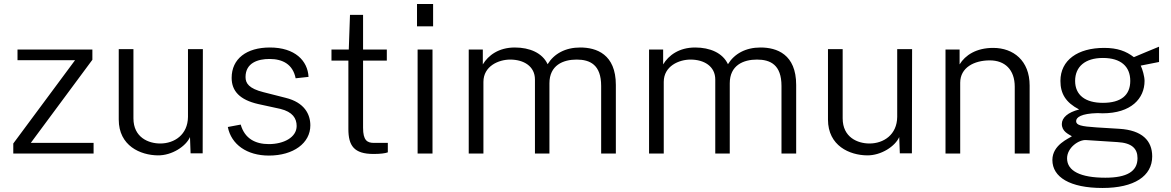

<svg xmlns="http://www.w3.org/2000/svg" viewBox="-20 -763 5819 954"><path d="M46 0H445V-53H133L439 -466V-517H67V-464H353L46 -50Z M764 9C834 10 904 -36 924 -82L927 -1H987L988 -519H914V-182C913 -94 847 -50 776 -50C718 -50 643 -80 643 -175V-519H570V-169C570 -38 678 8 764 9Z M1316 10C1438 10 1522 -52 1522 -140C1522 -195 1493 -254 1399 -277L1289 -305C1217 -323 1200 -349 1200 -380C1200 -451 1262 -470 1319 -470C1384 -470 1435 -444 1449 -374L1513 -381C1509 -461 1446 -527 1321 -527C1205 -527 1131 -471 1131 -376C1131 -311 1171 -267 1263 -246L1373 -222C1434 -207 1454 -175 1454 -137C1454 -80 1389 -47 1316 -47C1249 -47 1196 -74 1176 -144L1112 -132C1129 -45 1207 10 1316 10Z M1902 -462V-517H1784V-689H1719L1713 -517H1627V-462H1711V-122C1711 -39 1739 2 1836 2C1869 2 1894 -1 1907 -6V-53H1838C1804 -53 1784 -66 1784 -128V-462Z M2132 -743H2052V-632H2132ZM2129 -517H2055V0H2129Z M2309 0H2382V-356C2382 -435 2458 -467 2515 -467C2582 -467 2638 -434 2638 -368V0H2710V-349C2710 -439 2778 -467 2845 -467C2912 -467 2967 -441 2967 -336V0H3040V-341C3040 -494 2943 -527 2863 -527C2789 -527 2733 -496 2701 -444C2675 -500 2612 -527 2538 -527C2458 -527 2406 -488 2379 -443V-517H2309Z M3205 0H3278V-356C3278 -435 3354 -467 3411 -467C3478 -467 3534 -434 3534 -368V0H3606V-349C3606 -439 3674 -467 3741 -467C3808 -467 3863 -441 3863 -336V0H3936V-341C3936 -494 3839 -527 3759 -527C3685 -527 3629 -496 3597 -444C3571 -500 3508 -527 3434 -527C3354 -527 3302 -488 3275 -443V-517H3205Z M4288 9C4358 10 4428 -36 4448 -82L4451 -1H4511L4512 -519H4438V-182C4437 -94 4371 -50 4300 -50C4242 -50 4167 -80 4167 -175V-519H4094V-169C4094 -38 4202 8 4288 9Z M4678 0H4751V-352C4751 -427 4820 -463 4898 -463C4973 -463 5022 -417 5022 -332V0H5096V-338C5096 -462 5015 -525 4915 -525C4831 -525 4776 -489 4748 -443V-517H4678Z M5458 171C5616 171 5705 112 5705 14C5705 -64 5655 -116 5542 -123L5428 -130C5352 -135 5327 -141 5327 -161C5327 -180 5352 -199 5434 -201L5458 -200C5601 -200 5667 -274 5667 -361C5667 -383 5657 -418 5648 -437L5739 -455V-531C5716 -522 5633 -487 5614 -479C5575 -509 5532 -525 5466 -525C5335 -525 5249 -464 5249 -361C5249 -298 5275 -254 5342 -219C5286 -205 5256 -178 5256 -147C5256 -110 5288 -97 5306 -86C5292 -75 5209 -44 5209 32C5209 117 5296 171 5458 171ZM5460 -252C5372 -252 5322 -291 5322 -361C5322 -432 5372 -475 5460 -475C5549 -475 5596 -433 5596 -361C5596 -290 5550 -252 5460 -252ZM5472 120C5350 120 5282 87 5282 24C5282 -30 5341 -70 5377 -67L5532 -57C5605 -53 5632 -24 5632 23C5632 89 5579 120 5472 120Z"/></svg>

Font: United Sans Light
Style: Regular
Weight: 300
Designer: Pablo Impallari, Rodrigo Fuenzalida (Modified by Dan O. Williams)
Version: Version 1.000;PS 001.000;hotconv 1.0.88;makeotf.lib2.5.64775